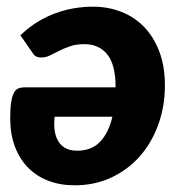

<svg xmlns="http://www.w3.org/2000/svg" viewBox="-20 -546 542 574"><path d="M10.5 0ZM203 8Q159.5 8 124 -5.8Q88.5 -19.5 63.2 -45.5Q38 -71.5 24.2 -108.8Q10.5 -146 10.5 -193Q10.5 -223 13.5 -241.2Q16.5 -259.5 22 -269.2Q27.5 -279 35.8 -282Q44 -285 54 -285H325.5V-287.5Q325.5 -352.5 300.8 -383.2Q276 -414 232 -414Q208 -414 189.8 -407.8Q171.5 -401.5 156.8 -394Q142 -386.5 129.2 -380.2Q116.5 -374 103 -374Q85.5 -374 78 -387L41 -440.5Q66 -464.5 92.8 -480.8Q119.5 -497 147.2 -507Q175 -517 202.8 -521.5Q230.5 -526 258 -526Q303.5 -526 343 -510.5Q382.5 -495 411.2 -465Q440 -435 456.5 -391.2Q473 -347.5 473 -290.5Q473 -228 453.2 -173.5Q433.5 -119 398 -78.8Q362.5 -38.5 312.8 -15.2Q263 8 203 8ZM211 -95.5Q254 -95.5 279.5 -122.5Q305 -149.5 316 -197H143.5Q141 -177.5 143 -159.2Q145 -141 152.5 -126.8Q160 -112.5 174.2 -104Q188.5 -95.5 211 -95.5Z"/></svg>

Font: Lato Black
Style: Italic
Weight: 900
Italic angle: -7°
Designer: Lukasz Dziedzic
Foundry: tyPoland Lukasz Dziedzic
Version: Version 2.007; 2014-02-27